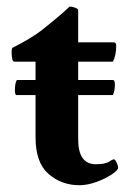

<svg xmlns="http://www.w3.org/2000/svg" viewBox="-20 -545 396 572"><path d="M216.8 6.8Q163.1 6.8 124.5 -26.9Q85.9 -60.5 85.9 -135.7V-261.7H29.3Q24.4 -261.7 24.4 -276.4Q24.4 -297.9 30.3 -306.6H85.9V-361.3H22.5Q14.6 -361.3 14.6 -391.6Q14.6 -398.4 16.6 -402.3Q43.9 -416 65.9 -429.2Q87.9 -442.4 104.5 -455.1Q147.5 -489.3 167 -506.8Q186.5 -524.4 187.5 -525.4Q195.3 -525.4 204.1 -522Q212.9 -518.6 212.9 -514.6V-418.9H318.4Q326.2 -418.9 326.2 -409.2Q326.2 -379.9 316.4 -361.3H212.9V-306.6H316.4Q322.3 -306.6 322.3 -293Q322.3 -275.4 316.4 -261.7H212.9V-129.9Q212.9 -55.7 265.6 -55.7Q293 -55.7 304.2 -63Q315.4 -70.3 319.3 -70.3Q323.2 -70.3 327.6 -60.5Q332 -50.8 332 -45.9Q332 -38.1 313 -25.4Q293.9 -12.7 267.1 -2.9Q240.2 6.8 216.8 6.8Z"/></svg>

Font: Crimson Text Bold
Style: Bold
Weight: 700
Designer: Sebastian Kosch
Foundry: Sebastian Kosch
Version: Version 1.10 July 1, 2025